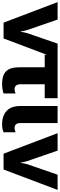

<svg xmlns="http://www.w3.org/2000/svg" viewBox="601 -1167 570 1832"><g transform="rotate(90 886.0 -251.0)"><path d="M-9.8 -515.6 186 0H336.9L531.7 -515.6H386.2L286.6 -226.6Q281.2 -208 278.3 -193.6Q275.4 -179.2 273.4 -164.1H270Q268.1 -179.2 265.4 -193.8Q262.7 -208.5 256.3 -226.6L156.7 -515.6Z M492.7 -392.6H907.2V-515.6H492.7ZM769 14.2Q793 14.2 822 9.8Q851.1 5.4 861.8 -0.5V-114.7Q852.5 -110.8 841.8 -107.9Q831.1 -105 820.8 -105Q799.8 -105 786.9 -117.9Q773.9 -130.9 773.9 -166V-449.2H611.8V-152.3Q611.8 -61 651.1 -23.4Q690.4 14.2 769 14.2Z M1155.3 14.2Q1179.2 14.2 1200.2 9.8Q1221.2 5.4 1231.9 -0.5V-114.7Q1222.2 -110.8 1211.7 -107.9Q1201.2 -105 1190.9 -105Q1169.4 -105 1156.7 -117.9Q1144 -130.9 1144 -166V-515.6H981.4V-162.1Q981.4 -70.8 1029.3 -28.3Q1077.1 14.2 1155.3 14.2Z M1240.7 -515.6 1436.5 0H1587.4L1782.2 -515.6H1636.7L1537.1 -226.6Q1531.7 -208 1528.8 -193.6Q1525.9 -179.2 1523.9 -164.1H1520.5Q1518.6 -179.2 1515.9 -193.8Q1513.2 -208.5 1506.8 -226.6L1407.2 -515.6Z"/></g></svg>

Font: Roboto Flex
Style: wght 800 wdth 100 opsz 14.0 GRAD 0.00 slnt 0.00 XTRA 468 XOPQ 96 YOPQ 79 YTLC 514 YTUC 712 YTAS 750 YTDE -203.00 YTFI 738
Weight: 800
Designer: Berlow after Robertson
Foundry: Google
Version: Version 3.100